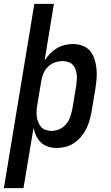

<svg xmlns="http://www.w3.org/2000/svg" viewBox="-51 -755 571 990"><path d="M-31 215 126 -735H227L179 -443Q191 -462 207 -478.5Q223 -495 242.5 -506.5Q262 -518 283.5 -523Q305 -528 326 -528Q352 -528 375.5 -519Q399 -510 414 -491.5Q429 -473 436.5 -449.5Q444 -426 446.5 -401Q449 -376 447 -350Q445 -324 441 -299L421 -179Q417 -156 410.5 -133.5Q404 -111 393.5 -90Q383 -69 367 -50Q351 -31 331 -17.5Q311 -4 288 2Q265 8 242 8Q219 8 197.5 1.5Q176 -5 160.5 -20Q145 -35 135.5 -54.5Q126 -74 122 -96L70 215ZM215 -80Q235 -80 255.5 -89Q276 -98 290 -115Q304 -132 311 -152.5Q318 -173 322 -193L342 -313Q344 -328 345 -342.5Q346 -357 344.5 -371Q343 -385 338 -398.5Q333 -412 323.5 -421.5Q314 -431 300 -435.5Q286 -440 272 -440Q252 -440 232 -433Q212 -426 197 -411.5Q182 -397 173.5 -377.5Q165 -358 162 -339L142 -219Q139 -203 138 -187Q137 -171 138.5 -156Q140 -141 145.5 -126.5Q151 -112 160.5 -101Q170 -90 184.5 -85Q199 -80 215 -80Z"/></svg>

Font: Iosevka SS04 Semibold Oblique
Style: Regular
Weight: 600
Italic angle: -9°
Monospace: yes
Designer: Belleve Invis
Foundry: Belleve Invis
Version: Version 19.0.0; ttfautohint (v1.8.4)